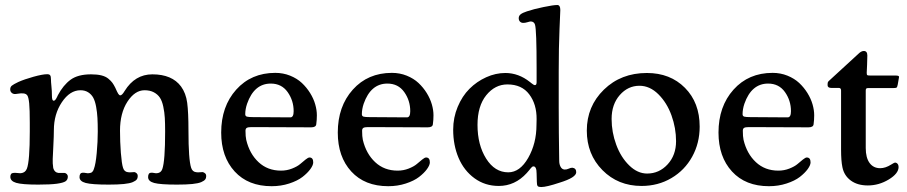

<svg xmlns="http://www.w3.org/2000/svg" viewBox="-20 -734 3644 771"><path d="M99.6 -206.1V-241.2Q99.6 -294.9 97.2 -319.1Q94.7 -343.3 89.8 -350.6Q85 -357.9 73.7 -358.9Q64.5 -359.9 53.2 -357.9Q42 -356 37.1 -356.4Q30.3 -357.4 25.6 -362.5Q21 -367.7 21 -375Q21 -384.8 27.6 -390.1Q34.2 -395.5 53.7 -404.8Q77.6 -415.5 114.5 -425.8Q151.4 -436 169.4 -436Q178.2 -436 181.4 -431.6Q184.6 -427.2 184.6 -416Q184.6 -405.8 186.5 -387.5Q188.5 -369.1 188.5 -349.6Q188.5 -329.6 195.3 -329.6Q197.8 -329.6 199.5 -330.6Q201.2 -331.5 202.9 -334Q204.6 -336.4 205.8 -338.4Q207 -340.3 209.2 -344.7Q211.4 -349.1 212.4 -351.6Q233.9 -392.1 263.4 -413.8Q293 -435.5 345.7 -435.5Q370.1 -435.5 387.5 -431.2Q404.8 -426.8 415.5 -417.7Q426.3 -408.7 431.6 -401.1Q437 -393.6 442.9 -381.8Q450.7 -363.8 454.8 -357.4Q459 -351.1 462.9 -351.1Q470.2 -351.1 480.5 -368.7Q522 -435.5 591.8 -435.5Q670.9 -435.5 707 -386.7Q726.6 -359.9 731.7 -321.3Q736.8 -282.7 736.8 -209Q736.8 -92.8 747.6 -60.1Q752.9 -43.9 768.1 -42.5Q773.4 -41.5 781.7 -42.2Q790 -43 793.5 -43Q799.3 -42 803.7 -37.8Q808.1 -33.7 808.1 -27.3Q808.1 -19 804 -13.4Q799.8 -7.8 788.1 -2.7Q776.4 2.4 752.2 4.9Q728 7.3 690.9 7.3Q623.5 7.3 599.1 0.7Q574.7 -5.9 574.7 -22.9Q574.7 -40 586.9 -40.5Q590.8 -41 599.1 -39.3Q607.4 -37.6 611.3 -38.6Q626.5 -40 631.8 -55.2Q643.1 -87.4 643.1 -205.6Q643.1 -238.8 641.8 -260.7Q640.6 -282.7 635.7 -305.7Q630.9 -328.6 622.1 -341.8Q613.3 -355 597.9 -363.3Q582.5 -371.6 560.5 -371.6Q521.5 -371.6 491.7 -325.7Q461.9 -279.8 461.9 -209Q461.9 -165 465.3 -120.6Q468.8 -76.2 474.1 -60.1Q479 -43.9 494.1 -42.5Q499.5 -41.5 507.8 -42.2Q516.1 -43 519.5 -43Q524.9 -42 529.1 -37.8Q533.2 -33.7 533.2 -27.3Q533.2 -19 529.1 -13.4Q524.9 -7.8 513.2 -2.7Q501.5 2.4 477.3 4.9Q453.1 7.3 416.5 7.3Q349.1 7.3 324.2 0.7Q299.3 -5.9 299.3 -22.9Q299.3 -40 312 -40.5Q315.9 -41 324.7 -39.3Q333.5 -37.6 337.4 -38.6Q342.3 -39.1 345.5 -40.3Q348.6 -41.5 351.8 -45.2Q355 -48.8 356.9 -55.2Q364.3 -74.2 368.4 -119.6Q372.6 -165 372.6 -205.6Q372.6 -238.3 371.3 -260.5Q370.1 -282.7 366 -305.4Q361.8 -328.1 354.5 -341.6Q347.2 -355 334.2 -363.3Q321.3 -371.6 303.2 -371.6Q260.7 -371.6 228.5 -323.7Q196.3 -275.9 196.3 -210.9Q196.3 -189 194.3 -150.6Q192.4 -112.3 191.7 -95.5Q190.9 -78.6 193.8 -59.1Q198.7 -41.5 214.4 -39.6Q220.2 -39.1 227.5 -39.6Q234.9 -40 239.3 -39.6Q244.1 -39.1 248.3 -34.9Q252.4 -30.8 252.4 -24.9Q252.4 -12.7 243.7 -6.3Q234.9 0 208.7 3.7Q182.6 7.3 133.3 7.3Q68.4 7.3 44.9 0.2Q21.5 -6.8 21.5 -23.9Q21.5 -39.1 34.2 -39.6Q38.6 -40.5 49.6 -39.3Q60.5 -38.1 64.5 -38.6Q81.5 -40.5 87.9 -56.6Q99.6 -86.4 99.6 -206.1Z M1085.4 -441.4Q1117.2 -441.4 1145 -430.2Q1172.9 -418.9 1192.1 -400.9Q1211.4 -382.8 1225.3 -360.4Q1239.3 -337.9 1245.8 -314.9Q1252.4 -292 1252.4 -271Q1252.4 -252.4 1250 -235.4Q1249 -222.7 1229.5 -222.7L989.7 -223.6Q976.1 -223.6 970.9 -220.5Q965.8 -217.3 965.8 -209Q965.8 -185.5 968.8 -172.4Q981.9 -116.7 1018.3 -82.8Q1054.7 -48.8 1108.4 -48.8Q1131.8 -48.8 1152.8 -57.1Q1173.8 -65.4 1185.3 -75.2Q1196.8 -85 1207 -93.3Q1217.3 -101.6 1222.7 -101.6Q1237.8 -101.6 1237.8 -82Q1237.8 -70.8 1226.3 -54.9Q1214.8 -39.1 1194.6 -23.4Q1174.3 -7.8 1141.4 2.9Q1108.4 13.7 1070.8 13.7Q976.6 13.7 922.4 -45.4Q868.2 -104.5 868.2 -201.7Q868.2 -306.6 928.5 -374Q988.8 -441.4 1085.4 -441.4ZM1146 -262.7Q1159.2 -262.7 1159.2 -287.6Q1159.2 -330.1 1135 -364.3Q1110.8 -398.4 1067.4 -398.4Q1000.5 -398.4 972.2 -317.4Q964.8 -295.4 964.8 -275.4Q964.8 -267.6 971.7 -265.6Q978.5 -263.7 996.6 -263.7Z M1553.7 -441.4Q1585.4 -441.4 1613.3 -430.2Q1641.1 -418.9 1660.4 -400.9Q1679.7 -382.8 1693.6 -360.4Q1707.5 -337.9 1714.1 -314.9Q1720.7 -292 1720.7 -271Q1720.7 -252.4 1718.3 -235.4Q1717.3 -222.7 1697.8 -222.7L1458 -223.6Q1444.3 -223.6 1439.2 -220.5Q1434.1 -217.3 1434.1 -209Q1434.1 -185.5 1437 -172.4Q1450.2 -116.7 1486.6 -82.8Q1522.9 -48.8 1576.7 -48.8Q1600.1 -48.8 1621.1 -57.1Q1642.1 -65.4 1653.6 -75.2Q1665 -85 1675.3 -93.3Q1685.5 -101.6 1690.9 -101.6Q1706.1 -101.6 1706.1 -82Q1706.1 -70.8 1694.6 -54.9Q1683.1 -39.1 1662.8 -23.4Q1642.6 -7.8 1609.6 2.9Q1576.7 13.7 1539.1 13.7Q1444.8 13.7 1390.6 -45.4Q1336.4 -104.5 1336.4 -201.7Q1336.4 -306.6 1396.7 -374Q1457 -441.4 1553.7 -441.4ZM1614.3 -262.7Q1627.4 -262.7 1627.4 -287.6Q1627.4 -330.1 1603.3 -364.3Q1579.1 -398.4 1535.6 -398.4Q1468.8 -398.4 1440.4 -317.4Q1433.1 -295.4 1433.1 -275.4Q1433.1 -267.6 1439.9 -265.6Q1446.8 -263.7 1464.8 -263.7Z M1799.8 -213.4Q1799.8 -261.7 1817.9 -304.9Q1835.9 -348.1 1865.2 -377.4Q1894.5 -406.7 1932.4 -423.8Q1970.2 -440.9 2009.3 -440.9Q2062.5 -440.9 2107.9 -404.8Q2110.8 -402.3 2114.7 -399.4Q2118.7 -396.5 2120.4 -395.3Q2122.1 -394 2124 -393.1Q2126 -392.1 2127.9 -392.1Q2134.8 -392.1 2134.8 -403.8V-460.4Q2134.8 -613.8 2128.4 -634.8Q2125 -647 2111.8 -647.9Q2107.9 -647.9 2097.9 -644.8Q2087.9 -641.6 2079.6 -642.1Q2072.3 -642.6 2067.6 -647.7Q2063 -652.8 2063 -661.1Q2063 -670.4 2070.6 -676.5Q2078.1 -682.6 2096.2 -688.5Q2122.1 -697.3 2162.1 -705.6Q2202.1 -713.9 2217.8 -713.9Q2230 -713.9 2230 -693.8Q2230 -690.4 2226.8 -617.2Q2223.6 -543.9 2223.6 -446.8V-301.8Q2223.6 -250 2224.1 -201.9Q2224.6 -153.8 2225.1 -124.5Q2225.6 -95.2 2225.6 -87.9Q2225.6 -74.7 2231 -64.5Q2236.3 -54.2 2246.6 -53.2Q2255.4 -52.7 2263.4 -56.6Q2271.5 -60.5 2278.3 -60.5Q2293.9 -58.6 2293.9 -42.5Q2293.9 -21 2227.1 -0.5Q2174.3 17.1 2153.3 17.1Q2142.6 17.1 2139.2 13.2Q2135.7 9.3 2135.7 -4.4Q2134.8 -26.9 2134.8 -37.1Q2134.8 -65.9 2122.1 -65.9Q2119.6 -65.9 2116.9 -64Q2114.3 -62 2112.1 -59.3Q2109.9 -56.6 2105 -50.5Q2100.1 -44.4 2095.2 -39.1Q2047.9 12.7 1982.9 12.7Q1927.7 12.7 1885.5 -18.1Q1843.3 -48.8 1821.5 -99.9Q1799.8 -150.9 1799.8 -213.4ZM2021 -42Q2067.9 -42 2101.1 -100.1Q2134.3 -158.2 2134.3 -232.4L2134.8 -255.4Q2135.3 -315.4 2105.2 -355.2Q2075.2 -395 2017.6 -395Q1967.8 -395 1932.6 -351.6Q1897.5 -308.1 1897.5 -232.4Q1897.5 -152.3 1932.1 -97.2Q1966.8 -42 2021 -42Z M2336.4 -209.5Q2336.4 -307.1 2405 -374Q2473.6 -440.9 2577.6 -440.9Q2671.4 -440.9 2730.5 -381.3Q2789.6 -321.8 2789.6 -225.6Q2789.6 -159.2 2759.5 -104.7Q2729.5 -50.3 2676 -18.8Q2622.6 12.7 2556.2 12.7Q2461.9 12.7 2399.2 -50.8Q2336.4 -114.3 2336.4 -209.5ZM2578.6 -37.1Q2627 -37.1 2660.9 -74Q2694.8 -110.8 2694.8 -167Q2694.8 -219.7 2676.5 -270.5Q2658.2 -321.3 2623.8 -355.5Q2589.4 -389.6 2547.9 -389.6Q2501.5 -389.6 2468.8 -352.3Q2436 -314.9 2436 -256.3Q2436 -203.1 2454.6 -152.8Q2473.1 -102.5 2506.6 -69.8Q2540 -37.1 2578.6 -37.1Z M3082.5 -441.4Q3114.3 -441.4 3142.1 -430.2Q3169.9 -418.9 3189.2 -400.9Q3208.5 -382.8 3222.4 -360.4Q3236.3 -337.9 3242.9 -314.9Q3249.5 -292 3249.5 -271Q3249.5 -252.4 3247.1 -235.4Q3246.1 -222.7 3226.6 -222.7L2986.8 -223.6Q2973.1 -223.6 2968 -220.5Q2962.9 -217.3 2962.9 -209Q2962.9 -185.5 2965.8 -172.4Q2979 -116.7 3015.4 -82.8Q3051.8 -48.8 3105.5 -48.8Q3128.9 -48.8 3149.9 -57.1Q3170.9 -65.4 3182.4 -75.2Q3193.8 -85 3204.1 -93.3Q3214.4 -101.6 3219.7 -101.6Q3234.9 -101.6 3234.9 -82Q3234.9 -70.8 3223.4 -54.9Q3211.9 -39.1 3191.7 -23.4Q3171.4 -7.8 3138.4 2.9Q3105.5 13.7 3067.9 13.7Q2973.6 13.7 2919.4 -45.4Q2865.2 -104.5 2865.2 -201.7Q2865.2 -306.6 2925.5 -374Q2985.8 -441.4 3082.5 -441.4ZM3143.1 -262.7Q3156.2 -262.7 3156.2 -287.6Q3156.2 -330.1 3132.1 -364.3Q3107.9 -398.4 3064.5 -398.4Q2997.6 -398.4 2969.2 -317.4Q2961.9 -295.4 2961.9 -275.4Q2961.9 -267.6 2968.8 -265.6Q2975.6 -263.7 2993.7 -263.7Z M3456.5 -139.6Q3456.5 -100.6 3471.9 -79.6Q3487.3 -58.6 3514.6 -58.6Q3535.6 -58.6 3558.6 -73.2Q3571.3 -81.1 3573.7 -81.1Q3580.1 -81.1 3584.2 -76.2Q3588.4 -71.3 3588.4 -63.5Q3588.4 -37.1 3548.8 -13.2Q3509.3 10.7 3464.8 10.7Q3423.3 10.7 3396.5 -9Q3369.6 -28.8 3362.8 -62.5Q3357.4 -87.9 3357.4 -133.8V-370.6Q3357.4 -380.9 3348.6 -380.9H3318.8Q3303.2 -380.9 3303.2 -392.1Q3303.2 -398.9 3303.7 -401.4Q3304.7 -406.2 3308.6 -409.2L3427.2 -518.1Q3438.5 -529.3 3448.7 -529.3Q3462.9 -529.3 3462.9 -511.2Q3462.9 -506.8 3461.9 -474.1L3460.4 -441.4Q3460.4 -433.6 3462.9 -432.1Q3465.3 -430.7 3474.6 -430.7H3576.7Q3590.3 -430.7 3590.3 -425.3Q3590.3 -422.9 3588.9 -417L3585 -394.5Q3583 -384.3 3580.6 -382.3Q3578.1 -380.4 3567.4 -380.4H3466.3Q3460.4 -380.4 3458.5 -378.2Q3456.5 -376 3456.5 -370.6Z"/></svg>

Font: Cooper* Medium
Style: Regular
Weight: 500
Designer: Owen Earl
Foundry: indestructible type*
Version: Version 0.001